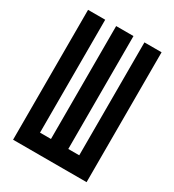

<svg xmlns="http://www.w3.org/2000/svg" viewBox="-178 -838 855 941"><g transform="rotate(30 250.0 -367.5)"><path d="M42 0V-735H139V-96H201V-735H299V-96H361V-735H458V0Z"/></g></svg>

Font: Iosevka Fixed
Style: Bold
Weight: 700
Monospace: yes
Designer: Belleve Invis
Foundry: Belleve Invis
Version: Version 32.3.0